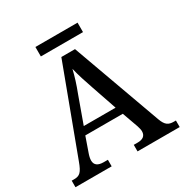

<svg xmlns="http://www.w3.org/2000/svg" viewBox="-190 -993 1098 1144"><g transform="rotate(-30 359.0 -421.5)"><path d="M212 -778H502V-843H212ZM1 0H250V-45H221C183 -45 161 -59 161 -91C161 -104 165 -122 171 -138L206 -238H464L503 -129C507 -115 511 -103 511 -91C511 -59 490 -45 455 -45H428V0H718V-45H704C667 -45 648 -57 631 -103L410 -714H316L95 -122C72 -59 56 -45 18 -45H1ZM226 -291 291 -471C313 -528 327 -573 338 -620C349 -572 367 -518 386 -463L445 -291Z"/></g></svg>

Font: Noto Serif Vithkuqi Medium
Style: Regular
Weight: 500
Version: Version 1.005